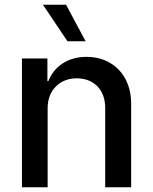

<svg xmlns="http://www.w3.org/2000/svg" viewBox="-20 -794 648 814"><path d="M182 -336C182 -411 233 -462 305 -462C379 -462 426 -412 426 -337V0H536V-356C536 -472 460 -553 347 -553C269 -553 210 -514 185 -450H181V-546H73V0H182ZM162 -774 266 -619H343L260 -774Z"/></svg>

Font: Wafeq Medium
Style: Regular
Weight: 500
Designer: Rasmus Andersson & Azza Alameddine
Foundry: Google & TypeTogether
Version: Version 3.000;January 28, 2025;FontCreator 15.0.0.3014 64-bi